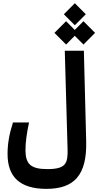

<svg xmlns="http://www.w3.org/2000/svg" viewBox="-20 -1014 626 1214"><path d="M273.9 180.2C449.2 180.2 530.8 92.8 524.9 -122.1L510.3 -693.4H389.6L407.2 -73.7C410.2 21 395.5 55.2 278.8 55.2C174.3 55.2 141.1 22.9 141.1 -64.5C141.1 -114.3 148.9 -171.4 163.6 -239.7H62C38.1 -165.5 27.8 -104 27.8 -40.5C27.8 104.5 105.5 180.2 273.9 180.2ZM507.8 -732.4 581.1 -806.2 507.8 -879.9 452.6 -824.7 397.9 -879.9 324.2 -806.2 397.9 -732.4 452.6 -787.6ZM453.1 -854.5 522.5 -923.8 453.1 -993.7 383.8 -923.8Z"/></svg>

Font: Cascadia Code PL SemiBold
Style: Regular
Weight: 600
Monospace: yes
Designer: Aaron Bell
Foundry: Saja Typeworks
Version: Version 2404.023